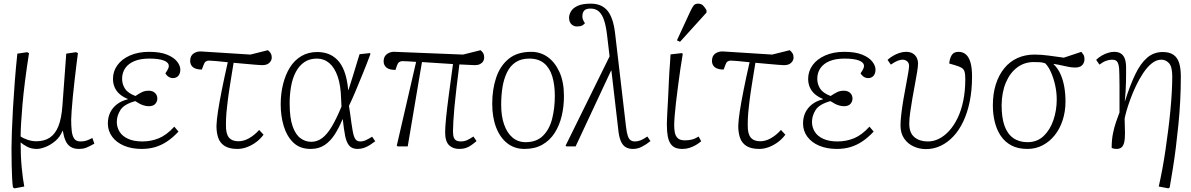

<svg xmlns="http://www.w3.org/2000/svg" viewBox="-20 -802 6527 1052"><path d="M60 230 51 225Q48 205 46.5 175.5Q45 146 44 105.5Q43 65 43 10Q43 -23 45 -79.5Q47 -136 51 -207Q55 -278 61 -355.5Q67 -433 75 -508L128 -516L139 -511Q126 -428 117 -357Q108 -286 103 -227.5Q98 -169 95.5 -125.5Q93 -82 93 -54Q106 -45 130 -36.5Q154 -28 179 -28Q223 -28 253 -48Q283 -68 300 -110.5Q317 -153 322 -223L343 -508L396 -516L407 -511Q403 -485 398.5 -445Q394 -405 388.5 -360Q383 -315 379 -271.5Q375 -228 372.5 -194.5Q370 -161 370 -146Q370 -112 373 -85Q376 -58 386.5 -42.5Q397 -27 421 -27Q440 -27 453.5 -31.5Q467 -36 486 -46L497 -15Q485 -8 474 -2.5Q463 3 453 7Q443 11 433 12.5Q423 14 413 14Q384 14 366 2Q348 -10 338.5 -32.5Q329 -55 324 -86H323Q309 -51 282.5 -29Q256 -7 228.5 3.5Q201 14 182 14Q151 14 128 1.5Q105 -11 94 -21H93Q93 16 94.5 50.5Q96 85 99 116Q102 147 105.5 173.5Q109 200 113 220Z M756 14Q702 14 660 -3.5Q618 -21 594.5 -53Q571 -85 571 -125Q571 -159 583.5 -185Q596 -211 620 -230Q644 -249 680 -258V-260Q653 -271 635 -287Q617 -303 608 -324Q599 -345 599 -370Q599 -411 623 -444.5Q647 -478 692 -498Q737 -518 797 -518Q858 -518 895.5 -502.5Q933 -487 950.5 -464.5Q968 -442 968 -421Q968 -399 957 -386.5Q946 -374 927 -374Q920 -374 912 -377Q904 -380 898 -385.5Q892 -391 886 -400Q897 -416 901 -425Q905 -434 905 -440Q905 -460 877.5 -470.5Q850 -481 798 -481Q750 -481 717 -467.5Q684 -454 666.5 -429Q649 -404 649 -370Q649 -341 664.5 -316.5Q680 -292 722 -276Q743 -290 758.5 -297.5Q774 -305 795 -305Q816 -305 829 -293Q842 -281 842 -262Q842 -246 831 -233Q820 -220 794 -220Q781 -220 764 -225.5Q747 -231 721 -248Q660 -231 640 -199.5Q620 -168 620 -134Q620 -105 635 -80.5Q650 -56 681.5 -41.5Q713 -27 760 -27Q808 -27 850.5 -44.5Q893 -62 935 -108L958 -81Q927 -48 895.5 -27Q864 -6 830 4Q796 14 756 14Z M1281 14Q1236 14 1210.5 -2.5Q1185 -19 1175.5 -47.5Q1166 -76 1166 -112Q1167 -144 1174.5 -193Q1182 -242 1195.5 -309.5Q1209 -377 1228 -461Q1192 -465 1163 -467.5Q1134 -470 1125 -470Q1115 -470 1107.5 -465Q1100 -460 1095 -445L1086 -421Q1064 -421 1049.5 -427Q1035 -433 1028.5 -444Q1022 -455 1022 -468Q1022 -497 1041.5 -509.5Q1061 -522 1084 -520L1352 -503L1448 -527Q1459 -518 1464 -509Q1469 -500 1469 -486Q1469 -471 1456 -458Q1443 -445 1417 -445Q1408 -445 1383.5 -447Q1359 -449 1326.5 -452Q1294 -455 1260 -458Q1256 -435 1252.5 -412.5Q1249 -390 1245.5 -369Q1242 -348 1239 -328Q1236 -308 1233 -288.5Q1230 -269 1228 -251Q1226 -233 1224 -216Q1222 -199 1220.5 -182Q1219 -165 1218.5 -149Q1218 -133 1218 -118Q1217 -70 1234 -49Q1251 -28 1286 -28Q1316 -28 1345.5 -45Q1375 -62 1400 -90L1424 -64Q1408 -42 1385 -24.5Q1362 -7 1335 3.5Q1308 14 1281 14Z M1682 14Q1623 14 1587 -21Q1551 -56 1534.5 -111.5Q1518 -167 1518 -230Q1518 -289 1531 -341Q1544 -393 1568.5 -432.5Q1593 -472 1631 -494.5Q1669 -517 1719 -517Q1749 -517 1776.5 -507.5Q1804 -498 1827.5 -475Q1851 -452 1866.5 -411.5Q1882 -371 1888 -308H1889Q1903 -351 1913.5 -385.5Q1924 -420 1933 -449.5Q1942 -479 1950 -505L2006 -511L2010 -507Q1990 -453 1969 -401.5Q1948 -350 1929 -304.5Q1910 -259 1892 -222L1898 -183Q1906 -121 1912 -87Q1918 -53 1927 -40Q1936 -27 1953 -27Q1969 -27 1983.5 -33.5Q1998 -40 2019 -53L2036 -28Q2023 -18 2007.5 -8Q1992 2 1975 8Q1958 14 1939 14Q1909 14 1893.5 -4Q1878 -22 1871 -58Q1864 -94 1858 -149H1857Q1838 -103 1814.5 -66Q1791 -29 1759 -7.5Q1727 14 1682 14ZM1685 -25Q1717 -25 1744 -44.5Q1771 -64 1797 -107Q1823 -150 1851 -218L1849 -261Q1847 -335 1830 -383.5Q1813 -432 1784 -456.5Q1755 -481 1716 -481Q1676 -481 1647.5 -461.5Q1619 -442 1601 -408Q1583 -374 1575 -329.5Q1567 -285 1567 -236Q1567 -157 1583 -111Q1599 -65 1626 -45Q1653 -25 1685 -25Z M2496 14Q2461 14 2440 -7Q2419 -28 2419 -77Q2419 -104 2424 -155Q2429 -206 2439 -281Q2449 -356 2462 -451Q2421 -454 2377 -456.5Q2333 -459 2292 -462L2214 0H2159L2154 -4L2260 -463Q2232 -465 2213.5 -466Q2195 -467 2185 -467Q2175 -467 2167.5 -462Q2160 -457 2155 -443L2147 -419Q2130 -419 2118 -422Q2106 -425 2098 -431.5Q2090 -438 2086 -446.5Q2082 -455 2082 -465Q2082 -485 2091 -496.5Q2100 -508 2114 -513.5Q2128 -519 2144 -518L2517 -503L2613 -527Q2624 -518 2628.5 -509Q2633 -500 2633 -486Q2633 -476 2627.5 -466.5Q2622 -457 2610.5 -451Q2599 -445 2582 -445Q2572 -445 2550 -446.5Q2528 -448 2497 -449Q2488 -377 2481 -319Q2474 -261 2470 -216Q2466 -171 2464 -137.5Q2462 -104 2462 -83Q2462 -59 2467 -47.5Q2472 -36 2481.5 -31.5Q2491 -27 2505 -27Q2521 -27 2534.5 -32Q2548 -37 2574 -54L2591 -29Q2576 -16 2561.5 -6Q2547 4 2532 9Q2517 14 2496 14Z M2854 14Q2799 14 2759.5 -17Q2720 -48 2698.5 -103.5Q2677 -159 2677 -234Q2677 -312 2698.5 -376.5Q2720 -441 2767 -479.5Q2814 -518 2891 -518Q2941 -518 2981 -489.5Q3021 -461 3045.5 -407Q3070 -353 3070 -275Q3070 -218 3057.5 -166Q3045 -114 3019 -73.5Q2993 -33 2952 -9.5Q2911 14 2854 14ZM2860 -23Q2920 -23 2955.5 -58.5Q2991 -94 3005.5 -152Q3020 -210 3020 -277Q3020 -337 3006 -383.5Q2992 -430 2961 -455.5Q2930 -481 2880 -481Q2836 -481 2806 -461.5Q2776 -442 2758.5 -406.5Q2741 -371 2733.5 -325.5Q2726 -280 2726 -228Q2726 -166 2742 -120Q2758 -74 2788 -48.5Q2818 -23 2860 -23Z M3448 14Q3425 14 3408.5 4.5Q3392 -5 3381.5 -29Q3371 -53 3367 -97L3330 -415H3328L3134 0H3083L3079 -4L3320 -493L3306 -612Q3300 -661 3289.5 -692Q3279 -723 3261.5 -739Q3244 -755 3216 -755Q3191 -755 3181 -744Q3171 -733 3171 -713Q3171 -703 3173.5 -696.5Q3176 -690 3179 -684L3185 -675Q3180 -668 3170 -662.5Q3160 -657 3141 -657Q3123 -657 3110.5 -669.5Q3098 -682 3098 -705Q3098 -721 3108 -739Q3118 -757 3144 -769.5Q3170 -782 3217 -782Q3247 -782 3269.5 -772.5Q3292 -763 3308 -744Q3324 -725 3334.5 -694Q3345 -663 3350 -621L3410 -108Q3414 -74 3420 -57Q3426 -40 3435.5 -33.5Q3445 -27 3459 -27Q3474 -27 3489.5 -33Q3505 -39 3527 -54L3544 -29Q3522 -11 3498 1.5Q3474 14 3448 14Z M3719 14Q3696 14 3680.5 7.5Q3665 1 3654.5 -14Q3644 -29 3639 -54Q3634 -79 3634 -115Q3634 -119 3634 -126.5Q3634 -134 3634.5 -145Q3635 -156 3635.5 -169.5Q3636 -183 3637 -199.5Q3638 -216 3639 -234.5Q3640 -253 3641 -273.5Q3642 -294 3643 -316Q3644 -338 3645 -361Q3646 -384 3647.5 -407.5Q3649 -431 3651 -455.5Q3653 -480 3654 -504L3716 -511L3721 -507Q3714 -467 3707.5 -421.5Q3701 -376 3695 -330Q3689 -284 3684 -241.5Q3679 -199 3676.5 -166.5Q3674 -134 3674 -115Q3674 -95 3677.5 -76Q3681 -57 3693.5 -45Q3706 -33 3733 -33Q3754 -33 3771.5 -37.5Q3789 -42 3808 -54L3822 -28Q3809 -17 3793 -7.5Q3777 2 3758.5 8Q3740 14 3719 14ZM3706 -573 3689 -581 3762 -739Q3772 -760 3780 -771Q3788 -782 3805 -782Q3822 -782 3832 -772Q3842 -762 3851 -746V-733Z M4140 14Q4095 14 4069.5 -2.5Q4044 -19 4034.5 -47.5Q4025 -76 4025 -112Q4026 -144 4033.5 -193Q4041 -242 4054.5 -309.5Q4068 -377 4087 -461Q4051 -465 4022 -467.5Q3993 -470 3984 -470Q3974 -470 3966.5 -465Q3959 -460 3954 -445L3945 -421Q3923 -421 3908.5 -427Q3894 -433 3887.5 -444Q3881 -455 3881 -468Q3881 -497 3900.5 -509.5Q3920 -522 3943 -520L4211 -503L4307 -527Q4318 -518 4323 -509Q4328 -500 4328 -486Q4328 -471 4315 -458Q4302 -445 4276 -445Q4267 -445 4242.5 -447Q4218 -449 4185.5 -452Q4153 -455 4119 -458Q4115 -435 4111.5 -412.5Q4108 -390 4104.5 -369Q4101 -348 4098 -328Q4095 -308 4092 -288.5Q4089 -269 4087 -251Q4085 -233 4083 -216Q4081 -199 4079.5 -182Q4078 -165 4077.5 -149Q4077 -133 4077 -118Q4076 -70 4093 -49Q4110 -28 4145 -28Q4175 -28 4204.5 -45Q4234 -62 4259 -90L4283 -64Q4267 -42 4244 -24.5Q4221 -7 4194 3.5Q4167 14 4140 14Z M4565 14Q4511 14 4469 -3.5Q4427 -21 4403.5 -53Q4380 -85 4380 -125Q4380 -159 4392.5 -185Q4405 -211 4429 -230Q4453 -249 4489 -258V-260Q4462 -271 4444 -287Q4426 -303 4417 -324Q4408 -345 4408 -370Q4408 -411 4432 -444.5Q4456 -478 4501 -498Q4546 -518 4606 -518Q4667 -518 4704.5 -502.5Q4742 -487 4759.5 -464.5Q4777 -442 4777 -421Q4777 -399 4766 -386.5Q4755 -374 4736 -374Q4729 -374 4721 -377Q4713 -380 4707 -385.5Q4701 -391 4695 -400Q4706 -416 4710 -425Q4714 -434 4714 -440Q4714 -460 4686.5 -470.5Q4659 -481 4607 -481Q4559 -481 4526 -467.5Q4493 -454 4475.5 -429Q4458 -404 4458 -370Q4458 -341 4473.5 -316.5Q4489 -292 4531 -276Q4552 -290 4567.5 -297.5Q4583 -305 4604 -305Q4625 -305 4638 -293Q4651 -281 4651 -262Q4651 -246 4640 -233Q4629 -220 4603 -220Q4590 -220 4573 -225.5Q4556 -231 4530 -248Q4469 -231 4449 -199.5Q4429 -168 4429 -134Q4429 -105 4444 -80.5Q4459 -56 4490.5 -41.5Q4522 -27 4569 -27Q4617 -27 4659.5 -44.5Q4702 -62 4744 -108L4767 -81Q4736 -48 4704.5 -27Q4673 -6 4639 4Q4605 14 4565 14Z M5053 15Q5018 15 4986 0.5Q4954 -14 4934 -43Q4914 -72 4914 -115Q4914 -140 4918.5 -178Q4923 -216 4930 -257.5Q4937 -299 4944.5 -337.5Q4952 -376 4956.5 -404Q4961 -432 4961 -440Q4961 -457 4950.5 -466Q4940 -475 4925 -475Q4915 -475 4900.5 -470Q4886 -465 4861 -448L4843 -474Q4856 -486 4873 -496Q4890 -506 4908.5 -512Q4927 -518 4944 -518Q4967 -518 4981.5 -509Q4996 -500 5003 -485.5Q5010 -471 5010 -454Q5010 -437 5005 -407Q5000 -377 4993 -339.5Q4986 -302 4979 -262Q4972 -222 4967 -186Q4962 -150 4962 -124Q4962 -75 4989 -51.5Q5016 -28 5060 -27Q5093 -26 5123.5 -41Q5154 -56 5180.5 -85Q5207 -114 5227 -155.5Q5247 -197 5258 -250.5Q5269 -304 5269 -369Q5269 -397 5264.5 -410.5Q5260 -424 5248 -431Q5236 -438 5212 -445L5181 -454Q5183 -480 5194 -499Q5205 -518 5232 -518Q5256 -518 5272.5 -503.5Q5289 -489 5297.5 -459.5Q5306 -430 5306 -382Q5306 -309 5293.5 -247Q5281 -185 5258 -136.5Q5235 -88 5203.5 -54.5Q5172 -21 5134 -3Q5096 15 5053 15Z M5610 14Q5558 14 5522 -5Q5486 -24 5463.5 -57.5Q5441 -91 5430.5 -134Q5420 -177 5420 -225Q5420 -289 5436.5 -340.5Q5453 -392 5483 -428.5Q5513 -465 5555 -484Q5597 -503 5648 -503Q5668 -503 5687 -501.5Q5706 -500 5725.5 -497.5Q5745 -495 5765.5 -492Q5786 -489 5809 -486L5905 -518Q5911 -510 5916.5 -502Q5922 -494 5922 -478Q5922 -464 5915.5 -453Q5909 -442 5898 -437Q5887 -432 5873 -432Q5857 -432 5841 -434.5Q5825 -437 5804.5 -442Q5784 -447 5753 -452V-450Q5777 -427 5791 -395Q5805 -363 5811.5 -325.5Q5818 -288 5818 -246Q5818 -191 5802.5 -143.5Q5787 -96 5759 -61Q5731 -26 5693 -6Q5655 14 5610 14ZM5610 -23Q5663 -23 5698.5 -57Q5734 -91 5752 -144.5Q5770 -198 5770 -257Q5770 -296 5761.5 -334.5Q5753 -373 5739 -405Q5725 -437 5707 -455Q5692 -460 5679.5 -461Q5667 -462 5644 -462Q5593 -462 5553.5 -432.5Q5514 -403 5491.5 -350Q5469 -297 5468 -226Q5468 -157 5484 -112.5Q5500 -68 5532 -45.5Q5564 -23 5610 -23Z M6382 230 6329 220Q6339 176 6348.5 125Q6358 74 6366 19Q6374 -36 6381 -91Q6388 -146 6393 -199Q6398 -252 6400.5 -299Q6403 -346 6403 -382Q6403 -436 6385.5 -455.5Q6368 -475 6343 -475Q6316 -475 6291 -455Q6266 -435 6244 -402Q6222 -369 6204 -331Q6186 -293 6172.5 -256Q6159 -219 6151.5 -191.5Q6144 -164 6142 -152Q6144 -105 6144 -72.5Q6144 -40 6139.5 -21.5Q6135 -3 6125 5.5Q6115 14 6097 14Q6090 14 6083 12.5Q6076 11 6071 8Q6071 -35 6078 -70Q6085 -105 6095 -134Q6105 -163 6114 -186Q6114 -214 6114 -236Q6114 -258 6114 -280.5Q6114 -303 6114 -330.5Q6114 -358 6113 -397Q6113 -430 6108.5 -447Q6104 -464 6095.5 -469.5Q6087 -475 6073 -475Q6058 -475 6041 -469Q6024 -463 6004 -448L5986 -474Q5999 -487 6016 -497Q6033 -507 6051 -512.5Q6069 -518 6084 -518Q6108 -518 6122.5 -508Q6137 -498 6143.5 -479Q6150 -460 6150 -433Q6150 -418 6150 -398Q6150 -378 6149.5 -354Q6149 -330 6147.5 -303.5Q6146 -277 6143 -248H6144Q6171 -333 6199.5 -393Q6228 -453 6264.5 -485Q6301 -517 6351 -517Q6388 -517 6410 -501.5Q6432 -486 6441 -456Q6450 -426 6450 -384Q6450 -316 6446.5 -249Q6443 -182 6436.5 -117.5Q6430 -53 6422.5 7.5Q6415 68 6406 123Q6397 178 6389 225Z"/></svg>

Font: Literata 18pt ExtraLight
Style: Italic
Weight: 250
Italic angle: -2°
Designer: Latin by Veronika Burian and Jose Scaglione. Greek by Irene Vlachou. Cyrillic by Vera Evstafieva
Foundry: TypeTogether
Version: Version 3.103;gftools[0.9.29]